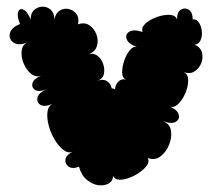

<svg xmlns="http://www.w3.org/2000/svg" viewBox="-20 -553 670 576"><path d="M217 -53Q197 -45 185.5 -53.5Q174 -62 176.5 -75.5Q179 -89 199 -98Q185 -92 170.5 -103Q156 -114 144 -134Q132 -154 126 -177Q120 -200 122.5 -218Q125 -236 139 -242Q114 -231 101.5 -238.5Q89 -246 92.5 -260.5Q96 -275 121 -286Q98 -276 86 -283Q74 -290 77.5 -303.5Q81 -317 104 -326Q88 -320 73.5 -331.5Q59 -343 51 -362.5Q43 -382 45 -400.5Q47 -419 63 -426Q36 -415 21 -425Q6 -435 9.5 -452.5Q13 -470 40 -481Q30 -506 34.5 -517.5Q39 -529 50.5 -524Q62 -519 72 -495Q72 -514 83 -523.5Q94 -533 108 -533Q122 -533 132.5 -523.5Q143 -514 143 -495Q147 -514 159.5 -521.5Q172 -529 186 -526Q200 -523 209 -511.5Q218 -500 214 -480Q234 -487 248.5 -477Q263 -467 269.5 -449Q276 -431 270.5 -414Q265 -397 245 -390Q260 -395 272 -386Q284 -377 289.5 -361Q295 -345 291.5 -330.5Q288 -316 272 -311Q290 -317 301.5 -309Q313 -301 315 -288Q320 -288 325 -285Q326 -299 335.5 -308.5Q345 -318 359 -314Q347 -318 346.5 -334.5Q346 -351 352.5 -370.5Q359 -390 370 -403Q381 -416 392 -412Q365 -421 360 -435.5Q355 -450 368 -458Q381 -466 408 -457Q403 -470 416 -482Q429 -494 449.5 -501.5Q470 -509 488 -508.5Q506 -508 511 -495Q511 -517 522.5 -524Q534 -531 546 -524Q558 -517 558 -495Q570 -496 577 -485Q584 -474 585.5 -459Q587 -444 581.5 -432Q576 -420 564 -419Q582 -411 586 -395Q590 -379 583.5 -363Q577 -347 563 -338.5Q549 -330 530 -337Q544 -332 544.5 -313.5Q545 -295 536.5 -274.5Q528 -254 514.5 -241Q501 -228 488 -234Q512 -224 516 -209.5Q520 -195 507 -187.5Q494 -180 469 -190Q490 -181 493 -160.5Q496 -140 487 -118Q478 -96 461 -83.5Q444 -71 423 -79Q430 -67 417.5 -52.5Q405 -38 384.5 -27Q364 -16 345 -14Q326 -12 319 -25Q319 -10 306 -2.5Q293 5 275 2.5Q257 0 240.5 -13.5Q224 -27 217 -53Z"/></svg>

Font: Rubik Bubbles
Style: Regular
Weight: 400
Designer: Hubert and Fischer, NaN
Foundry: Hubert and Fischer, NaN
Version: Version 2.200